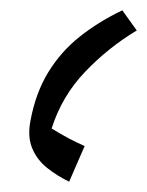

<svg xmlns="http://www.w3.org/2000/svg" viewBox="-20 -690 285 372"><path d="M217 -670 245 -631Q190 -598 145 -551Q100 -504 80 -441Q98 -430 113 -422Q128 -414 144 -407L114 -338Q91 -349 71.5 -364.5Q52 -380 42.5 -402.5Q33 -425 39 -456Q49 -510 73.5 -550Q98 -590 134.5 -619Q171 -648 217 -670Z"/></svg>

Font: Noto Sans Arabic Condensed
Style: Regular
Weight: 400
Width: 3
Designer: Monotype Design Team, Nadine Chahine, Nizar Qandah and Khaled Hosny
Foundry: Monotype Imaging Inc.
Version: Version 2.012